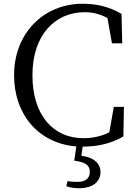

<svg xmlns="http://www.w3.org/2000/svg" viewBox="-20 -766 730 1024"><path d="M421 16C498 16 570 1 638 -38L641 -196H587L563 -60C518 -38 471 -29 425 -29C266 -29 153 -149 153 -365C153 -579 273 -701 432 -701C472 -701 512 -692 553 -670L577 -535H632L628 -692C557 -734 486 -746 421 -746C210 -746 55 -586 55 -365C55 -153 188 -1 387 15L376 91C434 98 459 115 459 150C459 184 438 204 393 204C375 204 359 203 340 200L334 227C350 233 373 238 401 238C477 238 516 201 516 152C516 101 472 71 414 65L421 16Z"/></svg>

Font: Source Han Serif K
Style: Regular
Weight: 400
Designer: Ryoko NISHIZUKA 西塚涼子 (kana & ideographs); Frank Grießhammer (Latin, Greek & Cyrillic); Wenlong ZHANG 张文龙 (bopomofo); San
Foundry: Adobe Systems Incorporated
Version: Version 1.001;PS 1.001;hotconv 16.6.54;makeotf.lib2.5.65590